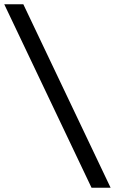

<svg xmlns="http://www.w3.org/2000/svg" viewBox="-100 -831 542 906"><path d="M332 55 -80 -811H10L422 55Z"/></svg>

Font: Krub SemiBold
Style: Italic
Weight: 600
Italic angle: -8°
Designer: Ekaluck Peanpanawate
Foundry: Cadson Demak Co.,Ltd.
Version: Version 1.000; ttfautohint (v1.6)